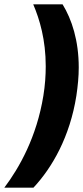

<svg xmlns="http://www.w3.org/2000/svg" viewBox="-39 -779 385 890"><path d="M251 -759H115C145 -689 173 -594 173 -472C173 -430 170 -384 162 -335C131 -144 51 -2 -19 91H116C203 -2 285 -145 315 -335C322 -382 326 -425 326 -466C326 -591 294 -689 251 -759Z"/></svg>

Font: Arthouse Owned
Style: Bold Italic
Weight: 700
Italic angle: -10°
Designer: Jeremy Tribby
Foundry: Tribby Type
Version: Version 1.000;PS 001.000;hotconv 1.0.88;makeotf.lib2.5.64775